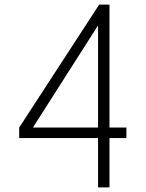

<svg xmlns="http://www.w3.org/2000/svg" viewBox="-20 -820 640 840"><path d="M409 0V-216H64V-262L414 -800H459V-262H533V-216H459V0ZM124 -262H409V-709Z"/></svg>

Font: Victor Mono Thin
Style: Regular
Weight: 100
Monospace: yes
Designer: Rune Bjørnerås
Version: Version 1.561;gftools[0.9.30]